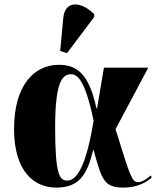

<svg xmlns="http://www.w3.org/2000/svg" viewBox="-20 -844 724 874"><path d="M285 -602 409 -767V-779C354 -836 276 -847 268 -762L254 -612ZM236 10C340 10 377 -48 404 -161H406C442 -33 450 10 541 10C609 10 648 -16 671 -36L666 -45C645 -26 625 -15 608 -15C581 -15 573 -39 506 -256L655 -536H453L422 -351H419C386 -504 333 -549 248 -549C135 -549 44 -455 44 -257C44 -65 134 10 236 10ZM286 -22C251 -22 231 -49 231 -264C231 -476 265 -506 304 -506C331 -506 367 -483 406 -295C375 -102 334 -22 286 -22Z"/></svg>

Font: Noto Serif Display Black
Style: Regular
Weight: 900
Designer: Monotype Design Team
Foundry: Monotype Imaging Inc.
Version: Version 2.009